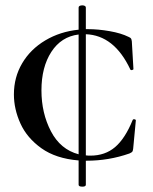

<svg xmlns="http://www.w3.org/2000/svg" viewBox="-20 -589 573 718"><path d="M488 -139 478 -33Q477 -25 475 -22Q473 -19 464 -15Q387 12 304 12H301V102Q301 109 288 109Q274 109 274 102V11Q189 4 135 -34.5Q81 -73 56.5 -127Q32 -181 32 -236Q32 -300 63 -352.5Q94 -405 149.5 -438Q205 -471 274 -478V-561Q274 -565 278 -567Q282 -569 288 -569Q293 -569 297 -567Q301 -565 301 -561V-480H309Q347 -480 390 -472.5Q433 -465 461 -451Q468 -448 470 -445Q472 -442 473 -434L479 -331Q479 -328 473.5 -327Q468 -326 467 -330Q407 -457 301 -461V-8Q307 -7 318 -7Q373 -7 410.5 -39Q448 -71 476 -140Q478 -144 483 -143Q488 -142 488 -139ZM274 -12V-460Q209 -452 172 -395Q135 -338 135 -251Q135 -166 170.5 -98Q206 -30 274 -12Z"/></svg>

Font: Cormorant Garamond SemiBold
Style: Regular
Weight: 600
Designer: Christian Thalmann (Catharsis Fonts)
Version: Version 3.000